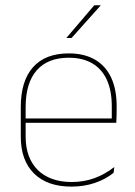

<svg xmlns="http://www.w3.org/2000/svg" viewBox="-20 -700 515 730"><path d="M251.5 9.5Q160 9.5 109.5 -40.2Q59 -90 59 -180.5V-292.5Q59 -392.5 105.8 -444.8Q152.5 -497 241.5 -497Q300 -497 340.8 -473.5Q381.5 -450 402.5 -405.2Q423.5 -360.5 423.5 -296.5V-279.5Q423.5 -268.5 423.2 -257.5Q423 -246.5 422 -233H405Q405 -250.5 405 -266.5Q405 -282.5 405 -296Q405 -355.5 386.2 -396.5Q367.5 -437.5 331 -459Q294.5 -480.5 241.5 -480.5Q161.5 -480.5 119.5 -432.5Q77.5 -384.5 77.5 -292.5V-243.5V-239.5V-181Q77.5 -140 89.2 -108Q101 -76 123.5 -53.8Q146 -31.5 178.5 -19.8Q211 -8 252 -8Q299.5 -8 339.5 -22.8Q379.5 -37.5 414.5 -65L412 -43Q382.5 -19 341.5 -4.8Q300.5 9.5 251.5 9.5ZM67.5 -233V-249.5H415.5V-233ZM338.5 -680H362.5V-679L252 -555.5H232.5V-556Z"/></svg>

Font: Anek Odia Medium Thin
Style: Regular
Weight: 250
Version: Version 1.003